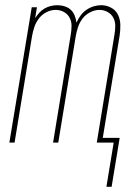

<svg xmlns="http://www.w3.org/2000/svg" viewBox="-20 -548 540 738"><path d="M389 170 417 0H352L420 -415Q423 -432 423 -449Q423 -466 415.5 -480Q408 -494 393.5 -502Q379 -510 362 -510Q345 -510 327 -501Q309 -492 297.5 -477Q286 -462 280 -444Q274 -426 271 -408L204 0H184L252 -415Q255 -432 255 -449Q255 -466 247.5 -480Q240 -494 225.5 -502Q211 -510 194 -510Q176 -510 158.5 -501Q141 -492 129.5 -477Q118 -462 112 -444Q106 -426 103 -408L36 0H16L102 -520H122L115 -478Q122 -489 131 -499Q140 -509 151.5 -515.5Q163 -522 175.5 -525Q188 -528 200 -528Q215 -528 229 -523.5Q243 -519 252.5 -510Q262 -501 267 -488Q272 -475 274 -461Q280 -475 289.5 -488Q299 -501 312 -510Q325 -519 339.5 -523.5Q354 -528 369 -528Q389 -528 407 -518.5Q425 -509 433.5 -491.5Q442 -474 442.5 -453Q443 -432 440 -412L375 -18H440L409 170Z"/></svg>

Font: Iosevka Term Curly Thin
Style: Italic
Weight: 100
Italic angle: -9°
Designer: Belleve Invis
Foundry: Belleve Invis
Version: Version 32.3.0